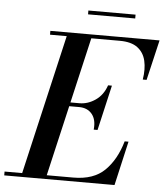

<svg xmlns="http://www.w3.org/2000/svg" viewBox="-104 -922 840 973"><g transform="rotate(5 316.0 -435.0)"><path d="M306 -869.5H546V-850H306ZM302 -378H251.5L168.5 -19.5H304Q406.5 -19.5 463 -74.8Q519.5 -130 547 -225H566.5L515 0H-46V-19.5H43.5L208 -730.5H123V-750H678.5L630.5 -545H611Q620 -598.5 610.2 -640.5Q600.5 -682.5 568.5 -706.5Q536.5 -730.5 478 -730.5H333L256 -397.5H302Q344.5 -397.5 383 -424Q421.5 -450.5 438.5 -500.5H458L405 -270.5H385.5Q391 -321 367.8 -349.5Q344.5 -378 302 -378Z"/></g></svg>

Font: Bodoni* 11pt Medium
Style: Italic
Weight: 500
Italic angle: -13°
Version: Version 2.3